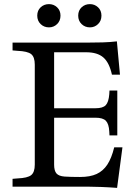

<svg xmlns="http://www.w3.org/2000/svg" viewBox="-20 -907 672 933"><path d="M549 6Q510 3 470.5 1.5Q431 0 405 0H41V-38L65 -40Q114 -42 131.5 -56Q149 -70 149 -107V-593Q149 -630 131.5 -644Q114 -658 65 -660L41 -662V-700H407Q444 -700 479 -701Q514 -702 548 -706L563 -544H524Q511 -603 482 -628Q453 -653 399 -653H243V-381H444Q480 -381 494 -396Q508 -411 511 -449L512 -467H550V-249H512L511 -268Q509 -305 494.5 -320Q480 -335 444 -335H243V-107Q243 -77 254.5 -64Q266 -51 294 -49Q322 -47 369 -47Q418 -47 449.5 -61.5Q481 -76 501.5 -107Q522 -138 535 -191H575ZM417 -774Q393 -774 376.5 -790Q360 -806 360 -831Q360 -856 376.5 -871.5Q393 -887 417 -887Q440 -887 456.5 -871.5Q473 -856 473 -831Q473 -806 456.5 -790Q440 -774 417 -774ZM218 -774Q194 -774 177.5 -790Q161 -806 161 -831Q161 -856 177.5 -871.5Q194 -887 218 -887Q241 -887 257.5 -871.5Q274 -856 274 -831Q274 -806 257.5 -790Q241 -774 218 -774Z"/></svg>

Font: Hedvig Letters Serif
Style: Regular
Weight: 400
Designer: Alexander Örn & Tor Weibull
Foundry: Kanon Foundry
Version: Version 1.000